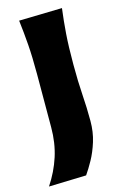

<svg xmlns="http://www.w3.org/2000/svg" viewBox="-130 -618 567 893"><g transform="rotate(-15 154.0 -172.0)"><path d="M-9.3 220.7Q30.3 161.1 51 96.7Q71.8 32.2 71.8 -43L72.3 -298.3Q72.3 -382.3 67.9 -441.4Q63.5 -500.5 56.2 -560.5L263.7 -565.4Q255.9 -504.9 251.5 -444.6Q247.1 -384.3 247.1 -298.3Q247.1 -213.9 251.5 -151.4Q255.9 -88.9 255.9 -24.4Q255.9 28.8 241.7 74.2Q227.5 119.6 207.8 155.3Q188 190.9 170.9 215.3Z"/></g></svg>

Font: Pinar DS4-Bold
Style: Regular
Weight: 700
Designer: Amin Abedi
Version: Version 2.000